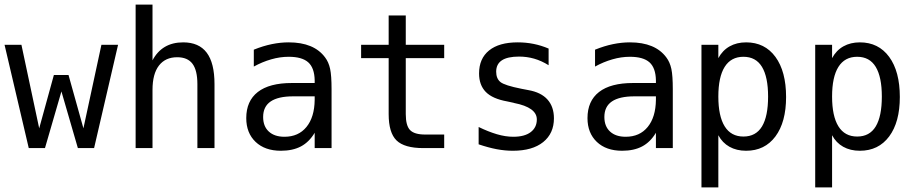

<svg xmlns="http://www.w3.org/2000/svg" viewBox="-20 -651 4040 844"><path d="M0 -454.1H74.2L152.3 -86.9L216.8 -321.3H281.2L346.7 -86.9L425.8 -454.1H499L393.6 0H322.3L250 -249L177.7 0H106.4Z M922.9 -281.2V0H847.7V-281.2Q847.7 -341.8 826.2 -370.6Q804.7 -399.4 758.8 -399.4Q707 -399.4 678.7 -362.8Q650.4 -326.2 650.4 -255.9V0H576.2V-630.9H650.4V-385.7Q670.9 -424.8 704.6 -444.8Q738.3 -464.8 785.2 -464.8Q854.5 -464.8 888.7 -419.4Q922.9 -374 922.9 -281.2Z M1293 -227.5H1268.6Q1203.1 -227.5 1169.9 -205.1Q1136.7 -182.6 1136.7 -136.7Q1136.7 -95.7 1161.6 -72.8Q1186.5 -49.8 1230.5 -49.8Q1292 -49.8 1327.1 -92.8Q1362.3 -135.7 1363.3 -211.9V-227.5ZM1437.5 -258.8V0H1363.3V-67.4Q1338.9 -26.4 1302.7 -7.3Q1266.6 11.7 1214.8 11.7Q1144.5 11.7 1103.5 -27.3Q1062.5 -66.4 1062.5 -131.8Q1062.5 -207 1113.3 -246.6Q1164.1 -286.1 1262.7 -286.1H1363.3V-297.9Q1362.3 -352.5 1335 -377Q1307.6 -401.4 1249 -401.4Q1210.9 -401.4 1171.9 -390.1Q1132.8 -378.9 1095.7 -358.4V-432.6Q1136.7 -449.2 1174.8 -457Q1212.9 -464.8 1249 -464.8Q1304.7 -464.8 1344.7 -448.2Q1384.8 -431.6 1409.2 -398.4Q1424.8 -377.9 1431.2 -348.1Q1437.5 -318.4 1437.5 -258.8Z M1763.7 -583V-454.1H1932.6V-395.5H1763.7V-149.4Q1763.7 -98.6 1782.7 -79.1Q1801.8 -59.6 1848.6 -59.6H1932.6V0H1840.8Q1757.8 0 1723.1 -33.7Q1688.5 -67.4 1688.5 -149.4V-395.5H1567.4V-454.1H1688.5V-583Z M2391.6 -437.5V-364.3Q2360.4 -383.8 2328.1 -393.1Q2295.9 -402.3 2261.7 -402.3Q2210.9 -402.3 2186 -385.7Q2161.1 -369.1 2161.1 -335.9Q2161.1 -305.7 2179.7 -290.5Q2198.2 -275.4 2272.5 -260.7L2302.7 -254.9Q2358.4 -245.1 2386.7 -213.4Q2415 -181.6 2415 -130.9Q2415 -64.5 2367.7 -26.4Q2320.3 11.7 2234.4 11.7Q2200.2 11.7 2163.6 4.9Q2127 -2 2084 -16.6V-92.8Q2126 -72.3 2164.1 -61Q2202.1 -49.8 2236.3 -49.8Q2286.1 -49.8 2313 -70.3Q2339.8 -90.8 2339.8 -126Q2339.8 -178.7 2240.2 -198.2L2237.3 -199.2L2210 -205.1Q2144.5 -216.8 2115.2 -247.1Q2085.9 -277.3 2085.9 -328.1Q2085.9 -393.6 2129.9 -429.2Q2173.8 -464.8 2255.9 -464.8Q2292 -464.8 2325.7 -458Q2359.4 -451.2 2391.6 -437.5Z M2793 -227.5H2768.6Q2703.1 -227.5 2669.9 -205.1Q2636.7 -182.6 2636.7 -136.7Q2636.7 -95.7 2661.6 -72.8Q2686.5 -49.8 2730.5 -49.8Q2792 -49.8 2827.1 -92.8Q2862.3 -135.7 2863.3 -211.9V-227.5ZM2937.5 -258.8V0H2863.3V-67.4Q2838.9 -26.4 2802.7 -7.3Q2766.6 11.7 2714.8 11.7Q2644.5 11.7 2603.5 -27.3Q2562.5 -66.4 2562.5 -131.8Q2562.5 -207 2613.3 -246.6Q2664.1 -286.1 2762.7 -286.1H2863.3V-297.9Q2862.3 -352.5 2835 -377Q2807.6 -401.4 2749 -401.4Q2710.9 -401.4 2671.9 -390.1Q2632.8 -378.9 2595.7 -358.4V-432.6Q2636.7 -449.2 2674.8 -457Q2712.9 -464.8 2749 -464.8Q2804.7 -464.8 2844.7 -448.2Q2884.8 -431.6 2909.2 -398.4Q2924.8 -377.9 2931.2 -348.1Q2937.5 -318.4 2937.5 -258.8Z M3137.7 -56.6V172.9H3063.5V-454.1H3137.7V-395.5Q3156.2 -429.7 3187.5 -447.3Q3218.8 -464.8 3259.8 -464.8Q3341.8 -464.8 3388.7 -400.9Q3435.5 -336.9 3435.5 -224.6Q3435.5 -114.3 3388.7 -51.3Q3341.8 11.7 3259.8 11.7Q3217.8 11.7 3186.5 -5.9Q3155.3 -23.4 3137.7 -56.6ZM3356.4 -226.6Q3356.4 -312.5 3329.6 -356.9Q3302.7 -401.4 3248 -401.4Q3193.4 -401.4 3165.5 -356.9Q3137.7 -312.5 3137.7 -226.6Q3137.7 -140.6 3165.5 -95.7Q3193.4 -50.8 3248 -50.8Q3302.7 -50.8 3329.6 -95.2Q3356.4 -139.6 3356.4 -226.6Z M3637.7 -56.6V172.9H3563.5V-454.1H3637.7V-395.5Q3656.2 -429.7 3687.5 -447.3Q3718.8 -464.8 3759.8 -464.8Q3841.8 -464.8 3888.7 -400.9Q3935.5 -336.9 3935.5 -224.6Q3935.5 -114.3 3888.7 -51.3Q3841.8 11.7 3759.8 11.7Q3717.8 11.7 3686.5 -5.9Q3655.3 -23.4 3637.7 -56.6ZM3856.4 -226.6Q3856.4 -312.5 3829.6 -356.9Q3802.7 -401.4 3748 -401.4Q3693.4 -401.4 3665.5 -356.9Q3637.7 -312.5 3637.7 -226.6Q3637.7 -140.6 3665.5 -95.7Q3693.4 -50.8 3748 -50.8Q3802.7 -50.8 3829.6 -95.2Q3856.4 -139.6 3856.4 -226.6Z"/></svg>

Font: BabelStone Xiangqi Colour
Style: Regular
Weight: 400
Designer: Andrew West
Foundry: BabelStone
Version: Version 11.001 November 01, 2021